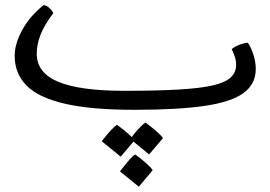

<svg xmlns="http://www.w3.org/2000/svg" viewBox="-20 -411 1042 740"><path d="M498.5 12.2Q330.1 12.2 228.8 -11.5Q127.4 -35.2 82 -81.5Q36.6 -127.9 36.6 -195.8Q36.6 -242.2 65.7 -295.4Q94.7 -348.6 147.5 -391.1Q158.7 -390.6 169.4 -381.1Q180.2 -371.6 185.5 -360.4Q150.9 -314.9 136.2 -277.1Q121.6 -239.3 121.6 -204.6Q121.6 -129.9 205.1 -95.5Q288.6 -61 459 -61Q585.4 -61 668.9 -65.9Q752.4 -70.8 800.8 -82Q849.1 -93.3 869.6 -112.8Q890.1 -132.3 890.1 -161.1Q890.1 -178.7 884 -195.1Q877.9 -211.4 873 -221.7Q884.8 -231.4 902.1 -238.3Q919.4 -245.1 935.1 -246.6Q946.8 -230 956.3 -201.4Q965.8 -172.9 965.8 -145.5Q965.8 -87.4 918.9 -52.7Q872.1 -18.1 769 -2.9Q666 12.2 498.5 12.2ZM445.3 192.9 372.1 133.3Q392.6 106 409.2 89.1Q425.8 72.3 431.2 70.3Q457.5 89.4 476.3 106.2Q495.1 123 498 130.4ZM554.7 184.1 481.9 124.5Q504.4 94.7 520 79.1Q535.6 63.5 541 61.5Q566.9 80.6 585.7 97.4Q604.5 114.3 607.9 121.6ZM515.1 308.6 442.4 249.5Q488.8 188.5 501.5 184.6Q527.8 203.6 546.4 220.7Q564.9 237.8 568.4 245.1Z"/></svg>

Font: Harmattan Medium
Style: Regular
Weight: 500
Designer: George W. Nuss III and SIL International
Foundry: SIL International
Version: Version 4.000